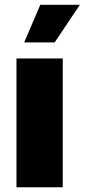

<svg xmlns="http://www.w3.org/2000/svg" viewBox="-20 -793 358 813"><path d="M245.7 0H49.7V-545.5H245.7ZM211.6 -613.6H82.4L150.6 -772.7H318.2Z"/></svg>

Font: Linik Sans Black
Style: Regular
Weight: 900
Designer: Fonts by Rasmus Andersson / Changes by Cristiano Sobral with parts from Marc Monis
Foundry: rsms
Version: Version 3.020; ttfautohint (v1.6)